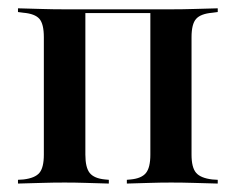

<svg xmlns="http://www.w3.org/2000/svg" viewBox="-20 -435 559 455"><path d="M385.5 -2.4Q359.7 -2.4 335.5 -1.6Q311.3 -0.8 280.6 0V-8.9L289.5 -9.7Q315.3 -12.1 325.8 -25Q336.3 -37.9 336.3 -68.5V-412.9H385.5Q412.9 -412.9 438.3 -413.7Q463.7 -414.5 496 -415.3V-406.5L483.1 -404.8Q455.6 -402.4 444.8 -390.3Q433.9 -378.2 433.9 -346.8V-68.5Q433.9 -37.9 444.8 -25.4Q455.6 -12.9 483.1 -9.7L496 -8.9V0Q463.7 -0.8 438.3 -1.6Q412.9 -2.4 385.5 -2.4ZM133.1 -2.4Q105.6 -2.4 80.2 -1.6Q54.8 -0.8 22.6 0V-8.9L35.5 -9.7Q62.9 -12.9 73.4 -25.4Q83.9 -37.9 83.9 -68.5V-346.8Q83.9 -378.2 73.4 -390.3Q62.9 -402.4 35.5 -404.8L22.6 -406.5V-415.3Q54.8 -414.5 80.2 -413.7Q105.6 -412.9 133.1 -412.9H182.3V-68.5Q182.3 -37.9 192.7 -25Q203.2 -12.1 229 -9.7L237.9 -8.9V0Q207.3 -0.8 183.1 -1.6Q158.9 -2.4 133.1 -2.4ZM158.9 -404V-412.9H360.5V-404Z"/></svg>

Font: Playfair 144pt SemiCondensed SemiBold
Style: Regular
Weight: 600
Width: 4
Designer: Claus Eggers Sørensen
Foundry: Claus Eggers Sørensen
Version: Version 2.203